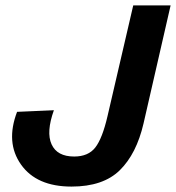

<svg xmlns="http://www.w3.org/2000/svg" viewBox="-20 -680 650 709"><path d="M244 9Q115 9 57.5 -72.5Q0 -154 43 -267L179 -273Q150 -192 170.5 -147Q191 -102 254 -102Q306 -102 332 -135.5Q358 -169 377 -251L472 -660H610L510 -224Q484 -112 422.5 -51.5Q361 9 244 9Z"/></svg>

Font: Elaine Sans SemiBold
Style: Italic
Weight: 600
Italic angle: -13°
Designer: Wei Huang
Foundry: Wei Huang
Version: Version 2.001;December 24, 2019;FontCreator 12.0.0.2547 64-b